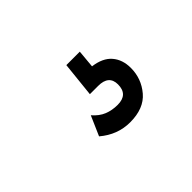

<svg xmlns="http://www.w3.org/2000/svg" viewBox="-47 -123 444 444"><g transform="rotate(-45 175.0 99.0)"><path d="M188 198Q147 198 114 170L135 122Q148 137 163 143Q178 149 196 149Q230 149 230 116Q230 86 195 86H168L177 0H221L217 44Q248 48 263 65.5Q278 83 278 110Q278 145 255.5 171.5Q233 198 188 198Z"/></g></svg>

Font: Inconsolata ExtraCondensed Medium
Style: Regular
Weight: 500
Width: 2
Monospace: yes
Designer: Raph Levien, Cyreal, Brenton Simpson
Foundry: Raph Levien, Cyreal, Google
Version: Version 3.001; ttfautohint (v1.8.2.53-6de2)